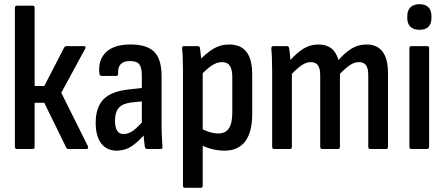

<svg xmlns="http://www.w3.org/2000/svg" viewBox="-20 -710 2116 915"><path d="M399 -13Q401 -8 399.5 -4Q398 0 392 0H306Q298 0 295 -8L191 -220H145V-10Q145 0 136 0H61Q51 0 51 -10V-673Q51 -683 61 -683H136Q145 -683 145 -673V-300H191L286 -484Q290 -490 296 -490H381Q386 -490 387.5 -486.5Q389 -483 386 -478L272 -268Z M680 0Q673 0 670 -11Q668 -25 665.5 -51.5Q663 -78 663 -98L656 -118V-348Q656 -388 644 -403.5Q632 -419 599 -419Q539 -419 543 -359Q543 -348 533 -348H465Q454 -348 453 -363Q448 -427 486.5 -462.5Q525 -498 602 -498Q680 -498 715 -463Q750 -428 750 -348V-123Q750 -83 751.5 -56.5Q753 -30 754 -12Q756 0 746 0ZM536 8Q489 8 462.5 -26.5Q436 -61 436 -125Q436 -197 472.5 -236Q509 -275 596 -284L667 -292V-228L608 -222Q565 -217 546.5 -196.5Q528 -176 528 -135Q528 -104 538 -87.5Q548 -71 569 -71Q591 -71 614 -87Q637 -103 671 -144L675 -76Q638 -33 606.5 -12.5Q575 8 536 8Z M1050 8Q1021 8 989 0Q957 -8 934 -22L933 -100Q953 -89 976 -81.5Q999 -74 1021 -74Q1054 -74 1070.5 -98Q1087 -122 1087 -173V-341Q1087 -379 1075.5 -396.5Q1064 -414 1038 -414Q1013 -414 987.5 -396.5Q962 -379 932 -346L924 -416Q960 -455 995 -476.5Q1030 -498 1072 -498Q1127 -498 1154.5 -463Q1182 -428 1182 -353V-168Q1182 -79 1148 -35.5Q1114 8 1050 8ZM861 185Q852 185 852 175V-373Q852 -405 851 -431.5Q850 -458 848 -478Q846 -490 856 -490H923Q931 -490 933 -481Q935 -469 937 -448Q939 -427 939 -411L946 -374V175Q946 185 937 185Z M1286 0Q1277 0 1277 -10V-366Q1277 -402 1276 -430Q1275 -458 1273 -477Q1272 -490 1282 -490H1348Q1356 -490 1358 -481Q1360 -467 1361.5 -453Q1363 -439 1364 -424Q1395 -459 1427 -478.5Q1459 -498 1498 -498Q1535 -498 1558.5 -480Q1582 -462 1593 -424Q1625 -460 1656.5 -479Q1688 -498 1727 -498Q1777 -498 1803 -464Q1829 -430 1829 -363V-10Q1829 0 1820 0H1744Q1735 0 1735 -10V-351Q1735 -384 1724.5 -399Q1714 -414 1690 -414Q1669 -414 1647.5 -399.5Q1626 -385 1600 -358V-10Q1600 0 1591 0H1515Q1506 0 1506 -10V-351Q1506 -384 1495 -399Q1484 -414 1461 -414Q1440 -414 1418.5 -399.5Q1397 -385 1371 -358V-10Q1371 0 1362 0Z M1940 0Q1931 0 1931 -10V-480Q1931 -490 1940 -490H2016Q2025 -490 2025 -480V-10Q2025 0 2016 0ZM1979 -568Q1951 -568 1936 -582.5Q1921 -597 1921 -623V-635Q1921 -660 1936 -675Q1951 -690 1979 -690Q2008 -690 2022 -675Q2036 -660 2036 -635V-623Q2036 -597 2022 -582.5Q2008 -568 1979 -568Z"/></svg>

Font: Sofia Sans Condensed SemiBold
Style: Regular
Weight: 600
Designer: Botio Nikoltchev, Ani Petrova
Foundry: lettersoup
Version: Version 4.101